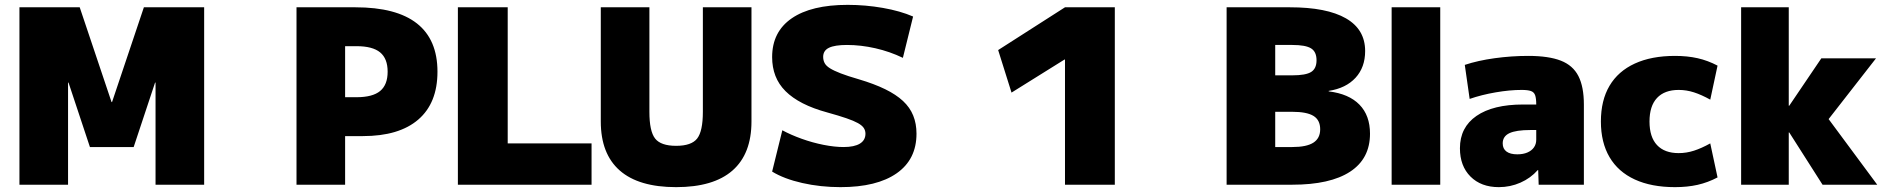

<svg xmlns="http://www.w3.org/2000/svg" viewBox="-20 -760 7755 790"><path d="M60 0V-730H308L439 -340H441L572 -730H820V0H620V-420H618L530 -155H350L262 -420H260V0Z M1200 0V-730H1442Q1611 -730 1695.5 -663.5Q1780 -597 1780 -465Q1780 -336 1701 -268Q1622 -200 1473 -200H1300V-360H1447Q1513 -360 1544 -385.5Q1575 -411 1575 -465Q1575 -519 1544 -544.5Q1513 -570 1447 -570H1400V0Z M1864 0V-730H2069V-170H2414V0Z M2762 10Q2608 10 2530 -58.5Q2452 -127 2452 -260V-730H2652V-300Q2652 -220 2675.5 -190Q2699 -160 2762 -160Q2825 -160 2848.5 -190Q2872 -220 2872 -300V-730H3072V-260Q3072 -127 2994 -58.5Q2916 10 2762 10Z M3438 10Q3356 10 3281 -7Q3206 -24 3157 -54L3199 -224Q3234 -205 3278.5 -189Q3323 -173 3368.5 -164Q3414 -155 3451 -155Q3495 -155 3518 -169Q3541 -183 3541 -210Q3541 -223 3534 -233.5Q3527 -244 3510 -253.5Q3493 -263 3462.5 -273.5Q3432 -284 3385 -297Q3326 -313 3283 -335Q3240 -357 3212 -385Q3184 -413 3170.5 -448Q3157 -483 3157 -525Q3157 -629 3237.5 -684.5Q3318 -740 3468 -740Q3541 -740 3612.5 -727.5Q3684 -715 3737 -692L3695 -522Q3641 -548 3581.5 -561.5Q3522 -575 3465 -575Q3415 -575 3391 -563.5Q3367 -552 3367 -526Q3367 -512 3373 -500.5Q3379 -489 3395 -479Q3411 -469 3439.5 -458Q3468 -447 3513 -434Q3577 -415 3622 -393Q3667 -371 3695.5 -344.5Q3724 -318 3737.5 -284.5Q3751 -251 3751 -210Q3751 -104 3669.5 -47Q3588 10 3438 10Z M4362 0V-515H4360L4142 -379L4087 -554L4362 -730H4567V0Z M5027 0V-730H5287Q5439 -730 5518 -684.5Q5597 -639 5597 -550Q5597 -483 5557.5 -440Q5518 -397 5447 -386V-384Q5530 -374 5573.5 -329.5Q5617 -285 5617 -210Q5617 -107 5535 -53.5Q5453 0 5297 0ZM5297 -155Q5356 -155 5384 -173Q5412 -191 5412 -228Q5412 -266 5384.5 -283Q5357 -300 5297 -300H5127V-450H5297Q5353 -450 5375 -464Q5397 -478 5397 -512Q5397 -547 5374.5 -561Q5352 -575 5297 -575H5227V-155Z M5706 0V-730H5906V0Z M6147 10Q6074 10 6030.5 -33.5Q5987 -77 5987 -150Q5987 -236 6055 -283Q6123 -330 6247 -330H6301Q6301 -355 6296.5 -368Q6292 -381 6279 -385.5Q6266 -390 6241 -390Q6192 -390 6134 -380Q6076 -370 6027 -353L6007 -493Q6061 -511 6130 -520.5Q6199 -530 6268 -530Q6352 -530 6402 -510.5Q6452 -491 6474.5 -447Q6497 -403 6497 -330V0H6311L6309 -60H6307Q6278 -27 6236 -8.5Q6194 10 6147 10ZM6223 -125Q6247 -125 6264.5 -132.5Q6282 -140 6291.5 -153.5Q6301 -167 6301 -185V-225H6277Q6218 -225 6190.5 -212Q6163 -199 6163 -170Q6163 -148 6178.5 -136.5Q6194 -125 6223 -125Z M6872 10Q6775 10 6706.5 -21.5Q6638 -53 6602.5 -113.5Q6567 -174 6567 -260Q6567 -347 6602.5 -407Q6638 -467 6706.5 -498.5Q6775 -530 6872 -530Q6923 -530 6965 -520.5Q7007 -511 7047 -490L7017 -350Q6981 -370 6950 -380Q6919 -390 6887 -390Q6829 -390 6798 -357Q6767 -324 6767 -260Q6767 -196 6798 -163Q6829 -130 6887 -130Q6919 -130 6950 -140Q6981 -150 7017 -170L7047 -30Q7007 -9 6965 0.5Q6923 10 6872 10Z M7144 0V-730H7340V-325H7342L7474 -520H7699L7504 -270L7704 0H7479L7342 -215H7340V0Z"/></svg>

Font: M PLUS 1 Black
Style: Regular
Weight: 900
Designer: Coji Morishita
Foundry: UNDERFOREST DESIGN
Version: Version 1.001